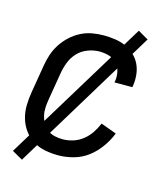

<svg xmlns="http://www.w3.org/2000/svg" viewBox="-100 -663 700 806"><g transform="rotate(15 250.0 -260.0)"><path d="M212 8Q183 8 154.5 2.5Q126 -3 102.5 -17.5Q79 -32 62.5 -54.5Q46 -77 38 -104Q30 -131 30.5 -160.5Q31 -190 36 -219L56 -339Q60 -364 68 -388.5Q76 -413 90.5 -435.5Q105 -458 125 -476.5Q145 -495 168.5 -507Q192 -519 217 -523.5Q242 -528 267 -528Q292 -528 316.5 -524.5Q341 -521 362.5 -511.5Q384 -502 401.5 -486Q419 -470 429 -449Q439 -428 441.5 -403.5Q444 -379 440 -354L439 -349H361L362 -352Q366 -374 361.5 -395Q357 -416 343.5 -431Q330 -446 309.5 -452Q289 -458 268 -458Q243 -458 217.5 -448.5Q192 -439 174 -420Q156 -401 146.5 -376.5Q137 -352 133 -328L113 -208Q110 -190 109 -172Q108 -154 112 -137Q116 -120 124.5 -105Q133 -90 146.5 -80Q160 -70 177 -66Q194 -62 213 -62Q235 -62 257.5 -69Q280 -76 299 -91Q318 -106 331.5 -126Q345 -146 354 -168L422 -143Q410 -112 389 -82.5Q368 -53 340.5 -32Q313 -11 279 -1.5Q245 8 212 8ZM70 65 24 39 404 -585 449 -559Z"/></g></svg>

Font: Iosevka Curly
Style: Italic
Weight: 400
Italic angle: -9°
Monospace: yes
Designer: Belleve Invis
Foundry: Belleve Invis
Version: Version 22.1.2; ttfautohint (v1.8.4)